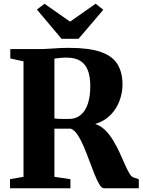

<svg xmlns="http://www.w3.org/2000/svg" viewBox="-20 -1005 761 1025"><path d="M33.5 0V-48.5L105.5 -61V-677.5L35 -693V-743H183Q214.5 -743 240.2 -744.8Q266 -746.5 291.8 -748Q317.5 -749.5 350 -749.5Q454.5 -749.5 517 -728Q579.5 -706.5 606.8 -662.8Q634 -619 634 -552.5Q634 -511 618.5 -468.2Q603 -425.5 570.8 -392Q538.5 -358.5 488 -343Q518 -333.5 541.8 -310Q565.5 -286.5 584.2 -255.2Q603 -224 618.2 -191Q633.5 -158 646 -129Q658.5 -100 669.8 -80.8Q681 -61.5 692 -58L721 -48V0H535Q522.5 0 510 -21.2Q497.5 -42.5 484 -76.2Q470.5 -110 456.2 -148.8Q442 -187.5 426.5 -223.8Q411 -260 394 -285.5Q377 -311 358 -318Q348.5 -318 336.8 -318Q325 -318 313 -318Q301 -318 290 -318Q279 -318 270.5 -318V-61L356 -48.5V0ZM348.5 -370Q384 -370 409.5 -390.2Q435 -410.5 448.5 -449.8Q462 -489 462 -545Q462 -594 449.5 -628Q437 -662 409 -679.8Q381 -697.5 334 -697.5Q318 -697.5 306.5 -696.5Q295 -695.5 286.5 -694.2Q278 -693 270.5 -692V-372.5Q279 -371 294.5 -370.5Q310 -370 325.2 -370Q340.5 -370 348.5 -370ZM308.5 -798 177 -954 217.5 -985 354 -889.5 490.5 -985 531.5 -953 399.5 -798Z"/></svg>

Font: Merriweather 60pt ExtraBold
Style: Regular
Weight: 800
Version: Version 2.100